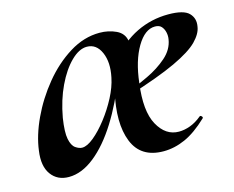

<svg xmlns="http://www.w3.org/2000/svg" viewBox="-68 -494 735 602"><g transform="rotate(-15 300.0 -193.0)"><path d="M88 13Q51 13 31 -14.5Q11 -42 18 -91Q24 -139 49 -192.5Q74 -246 112.5 -293Q151 -340 198.5 -369.5Q246 -399 297 -399Q326 -399 350.5 -387.5Q375 -376 379 -350Q364 -324 347.5 -298Q331 -272 316 -246Q288 -172 251 -113Q214 -54 172 -20.5Q130 13 88 13ZM152 -65Q168 -65 190 -83Q212 -101 234.5 -130Q257 -159 274 -191.5Q291 -224 297 -254Q307 -301 292.5 -334Q278 -367 247 -367Q222 -367 195.5 -341Q169 -315 148 -271Q127 -227 117 -171Q110 -126 114.5 -103.5Q119 -81 130.5 -73Q142 -65 152 -65ZM396 12Q322 12 297.5 -49.5Q273 -111 296 -211L331 -305Q368 -352 416.5 -375.5Q465 -399 520 -399Q570 -399 587 -381.5Q604 -364 599 -338Q596 -316 573 -292.5Q550 -269 494.5 -243Q439 -217 337 -185L338 -196Q369 -209 405 -226Q441 -243 468.5 -267Q496 -291 501 -323Q503 -334 500.5 -345.5Q498 -357 491 -365Q484 -373 470 -373Q437 -373 411 -329Q385 -285 377 -215Q365 -126 390 -80.5Q415 -35 458 -35Q476 -35 495 -42Q514 -49 532 -64Q535 -67 539 -63Q543 -59 540 -56Q501 -19 466 -3.5Q431 12 396 12Z"/></g></svg>

Font: Cormorant Infant Light
Style: Bold Italic
Weight: 700
Italic angle: -10°
Version: Version 4.001